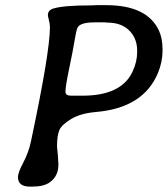

<svg xmlns="http://www.w3.org/2000/svg" viewBox="-20 -710 638 730"><path d="M251 -346.2H293.9Q441.4 -346.2 483.9 -437.5Q501.5 -475.1 501.5 -512.2V-517.1Q501.5 -564 471.4 -594Q441.4 -624 388.7 -624L378.9 -625H339.8Q283.7 -625 274.4 -604Q269.5 -592.8 263.7 -556.4Q257.8 -520 243.4 -451.2Q229 -382.3 229 -363.8V-359.9Q229 -346.2 251 -346.2ZM93.3 -0.5Q48.3 -0.5 48.3 -37.1Q48.3 -53.7 68.6 -92Q88.9 -130.4 97.7 -172.4Q169.9 -512.2 169.9 -607.4Q169.9 -618.2 166 -633.3Q162.1 -648.4 162.1 -652.3Q162.1 -671.4 183.1 -677.7Q221.7 -689.5 324.7 -689.5L348.1 -690.4H383.8Q539.6 -690.4 584.5 -593.3Q598.1 -564 598.1 -519.3Q598.1 -474.6 580.6 -432.6Q525.4 -299.8 345.2 -284.2Q287.1 -279.3 251.5 -258.1Q215.8 -236.8 206.3 -216.6Q196.8 -196.3 196.8 -152.8L200.2 -117.7L202.1 -84Q202.1 -40 168.9 -16.6Q146 -0.5 103.5 -0.5Z"/></svg>

Font: Averia Libre
Style: Italic
Weight: 400
Italic angle: -7.90001°
Version: Version 1.002